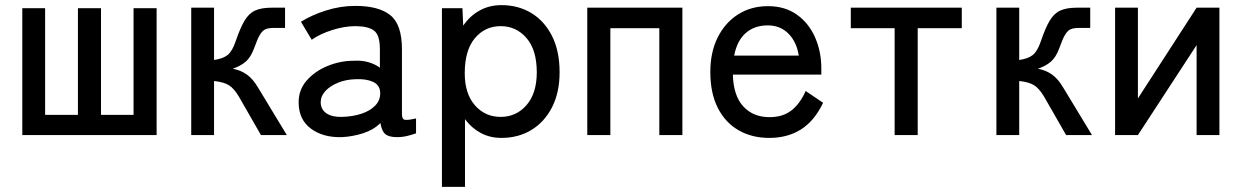

<svg xmlns="http://www.w3.org/2000/svg" viewBox="-20 -527 4845 749"><path d="M67 0V-495H156V-79H284V-495H374V-79H501V-495H591V0Z M726 0V-497H815V-293Q850 -298 868 -312.5Q886 -327 899 -365Q917 -418 934 -446.5Q951 -475 975.5 -486Q1000 -497 1039 -497H1092V-418H1046Q1028 -418 1016 -413Q1004 -408 994 -391.5Q984 -375 971 -338Q958 -303 938 -286Q918 -269 888 -259Q919 -253 942.5 -236.5Q966 -220 985 -188Q1001 -162 1016 -137Q1031 -112 1050.5 -80Q1070 -48 1099 0H998L912 -150Q893 -182 873 -194.5Q853 -207 815 -211V0Z M1313 8Q1240 10 1192.5 -25.5Q1145 -61 1145 -128Q1145 -177 1176.5 -213Q1208 -249 1257.5 -269.5Q1307 -290 1360 -290Q1391 -292 1417 -284.5Q1443 -277 1462 -263V-335Q1462 -391 1438.5 -408Q1415 -425 1366 -425Q1324 -425 1276.5 -410Q1229 -395 1196 -372L1154 -442Q1195 -468 1251.5 -486Q1308 -504 1366 -504Q1458 -504 1503 -467.5Q1548 -431 1548 -335V-82Q1548 -63 1558 -60Q1568 -57 1603 -65V-7Q1590 -2 1570 3Q1550 8 1529 8Q1497 8 1483 -4Q1469 -16 1464 -47Q1437 -20 1396 -7Q1355 6 1313 8ZM1314 -71Q1356 -72 1390.5 -83.5Q1425 -95 1445 -116.5Q1465 -138 1463 -168Q1461 -196 1434.5 -208Q1408 -220 1367 -218Q1330 -217 1299 -204.5Q1268 -192 1249.5 -172Q1231 -152 1231 -127Q1232 -99 1254 -84.5Q1276 -70 1314 -71Z M1704 202V-495H1784L1787 -427Q1813 -465 1851 -486Q1889 -507 1936 -507Q2002 -507 2053 -476Q2104 -445 2133.5 -386.5Q2163 -328 2163 -245Q2163 -166 2133.5 -108.5Q2104 -51 2053 -20Q2002 11 1936 11Q1891 11 1855 -8.5Q1819 -28 1794 -62V202ZM1933 -71Q1994 -71 2034 -117Q2074 -163 2074 -245Q2074 -332 2034 -378.5Q1994 -425 1933 -425Q1872 -425 1832.5 -378Q1793 -331 1793 -241Q1793 -162 1832.5 -116.5Q1872 -71 1933 -71Z M2271 0V-497H2642V0H2552V-417H2361V0Z M2981 11Q2913 11 2861 -19Q2809 -49 2780 -106.5Q2751 -164 2751 -246Q2751 -324 2780 -381.5Q2809 -439 2859.5 -471Q2910 -503 2976 -503Q3042 -503 3088.5 -470Q3135 -437 3159.5 -381.5Q3184 -326 3184 -260V-236H2839Q2841 -154 2879.5 -112Q2918 -70 2982 -70Q3033 -70 3066.5 -95.5Q3100 -121 3123 -172L3191 -126Q3157 -55 3104.5 -22Q3052 11 2981 11ZM2844 -310H3096Q3088 -363 3056 -395.5Q3024 -428 2975 -428Q2923 -428 2889 -398Q2855 -368 2844 -310Z M3470 0V-417H3299V-497H3732V-417H3560V0Z M3867 0V-497H3956V-293Q3991 -298 4009 -312.5Q4027 -327 4040 -365Q4058 -418 4075 -446.5Q4092 -475 4116.5 -486Q4141 -497 4180 -497H4233V-418H4187Q4169 -418 4157 -413Q4145 -408 4135 -391.5Q4125 -375 4112 -338Q4099 -303 4079 -286Q4059 -269 4029 -259Q4060 -253 4083.5 -236.5Q4107 -220 4126 -188Q4142 -162 4157 -137Q4172 -112 4191.5 -80Q4211 -48 4240 0H4139L4053 -150Q4034 -182 4014 -194.5Q3994 -207 3956 -211V0Z M4330 0V-497H4419V-143L4648 -497H4737V0H4648V-351L4419 0Z"/></svg>

Font: Zen Kaku Gothic Antique Medium
Style: Regular
Weight: 500
Designer: Yoshimichi Ohira
Foundry: Positype
Version: Version 1.002